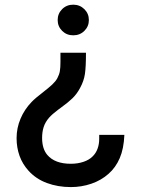

<svg xmlns="http://www.w3.org/2000/svg" viewBox="-20 -759 594 808"><path d="M288.1 -610.4Q260.3 -610.4 241.5 -629.2Q222.7 -647.9 222.7 -674.8Q222.7 -701.7 241.5 -720.5Q260.3 -739.3 288.1 -739.3Q315.9 -739.3 335 -720.5Q354 -701.7 354 -674.8Q354 -647.9 335.2 -629.2Q316.4 -610.4 288.1 -610.4ZM278.3 28.3Q223.6 28.3 177.5 11.2Q131.3 -5.9 100.1 -40.5Q74.7 -68.4 62.3 -103Q49.8 -137.7 49.8 -177.7Q49.8 -220.2 66.4 -259.5Q83 -298.8 112.8 -329.6Q127.4 -345.2 162.6 -372.1Q187 -391.1 200.4 -403.8Q213.9 -416.5 221.2 -429.7Q229.5 -445.3 231.9 -459.7Q234.4 -474.1 234.4 -497.1V-537.1H341.8Q341.8 -477.5 337.4 -447.8Q333 -418 316.9 -388.7Q303.7 -363.8 285.4 -345.9Q267.1 -328.1 237.3 -306.6Q234.4 -304.7 223.1 -296.1Q211.9 -287.6 202.6 -279.5Q193.4 -271.5 186.5 -263.7Q170.4 -245.1 163.8 -224.6Q157.2 -204.1 157.2 -178.7Q157.2 -132.8 179.2 -106.9Q210.9 -69.8 277.8 -69.8Q307.1 -69.8 331.1 -77.9Q355 -85.9 369.6 -100.6Q383.8 -114.3 390.6 -133.3Q397.5 -152.3 397.5 -174.8V-191.4H503.4Q501 -133.3 483.9 -93.5Q466.8 -53.7 436.5 -27.3Q405.8 0 364.3 14.2Q322.8 28.3 278.3 28.3Z"/></svg>

Font: Potro Sans Bangla
Style: Bold
Weight: 700
Designer: Jayed Ahsan Saad
Foundry: Codepotro
Version: Potro Sans Bangla;Version 0.996;CodepotroFonts;